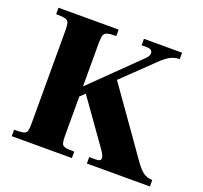

<svg xmlns="http://www.w3.org/2000/svg" viewBox="-116 -794 980 927"><g transform="rotate(20 374.0 -330.0)"><path d="M419 0V-33H453Q478 -33 478.5 -47.5Q479 -62 461 -87L282 -339L397 -458L590 -185Q627 -133 650.5 -99Q674 -65 694.5 -49Q715 -33 743 -33V0ZM33 0V-33Q66 -33 80.5 -36.5Q95 -40 98.5 -52Q102 -64 102 -89V-569Q102 -595 98 -607Q94 -619 79.5 -623Q65 -627 33 -627V-660H342V-627Q312 -627 297.5 -623Q283 -619 278.5 -607Q274 -595 274 -569V-89Q274 -64 277.5 -52Q281 -40 295.5 -36.5Q310 -33 342 -33V0ZM241 -260V-311L514 -578Q531 -595 527.5 -611Q524 -627 498 -627H472V-660H668V-627Q640 -627 617 -613.5Q594 -600 569.5 -575.5Q545 -551 510 -518Z"/></g></svg>

Font: Frank Ruhl Libre Black
Style: Regular
Weight: 900
Designer: Yanek Iontef
Foundry: Fontef
Version: Version 6.004